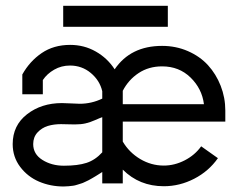

<svg xmlns="http://www.w3.org/2000/svg" viewBox="-20 -642 833 672"><path d="M201.2 -548.3V-621.6H567.4V-548.3ZM193.4 -207.5Q168.5 -207.5 147.5 -201.2Q126.5 -194.8 111.3 -178.5Q96.2 -162.1 96.2 -137.7Q96.2 -102.5 128.4 -82.3Q160.6 -62 203.6 -62Q252.4 -62 283 -72Q313.5 -82 337.9 -108.9V-231.9Q330.6 -229.5 313 -221.7Q295.4 -213.9 279.5 -210.2Q263.7 -206.5 241.7 -206.5Q232.4 -206.5 216.3 -207Q200.2 -207.5 193.4 -207.5ZM24.4 -137.7Q24.4 -203.1 74.7 -242.2Q125 -281.2 196.8 -281.2Q209 -281.2 229.7 -280Q250.5 -278.8 258.8 -278.8Q300.3 -278.8 337.9 -296.9V-322.8Q329.1 -360.4 297.9 -386.5Q266.6 -412.6 225.1 -412.6Q194.8 -412.6 169.7 -398.2Q144.5 -383.8 129.9 -361.8V-312H58.1V-381.3Q84 -427.7 126 -456.3Q168 -484.9 225.6 -484.9Q274.4 -484.9 315.2 -461.7Q356 -438.5 381.3 -399.4Q437 -481.4 547.4 -481.4Q595.7 -481.4 637.7 -463.1Q679.7 -444.8 708 -413.8Q736.3 -382.8 752.4 -341.6Q768.6 -300.3 768.6 -254.9V-216.3H409.7V-146.5Q432.1 -108.4 470.7 -85.4Q509.3 -62.5 553.2 -62.5Q590.8 -62.5 626.5 -80.8Q662.1 -99.1 684.1 -129.9L742.7 -88.4Q710.4 -42.5 659.7 -16.4Q608.9 9.8 553.2 9.8Q467.8 9.8 409.7 -48.3V0H337.9V-40Q336.4 -39.1 326.4 -32.7Q316.4 -26.4 314.2 -25.1Q312 -23.9 302.7 -18.3Q293.5 -12.7 290 -11.2Q286.6 -9.8 277.8 -5.4Q269 -1 264.2 0.2Q259.3 1.5 250.7 4.4Q242.2 7.3 235.4 8.1Q228.5 8.8 220 9.8Q211.4 10.7 202.6 10.7Q156.7 10.7 116.7 -6.3Q76.7 -23.4 50.5 -58.1Q24.4 -92.8 24.4 -137.7ZM409.7 -277.3H693.8Q687 -331.5 647 -370.6Q606.9 -409.7 547.4 -409.7Q500.5 -409.7 465.1 -386.2Q429.7 -362.8 409.7 -324.2Z"/></svg>

Font: Eligible
Style: Regular
Weight: 500
Version: Version 1.1